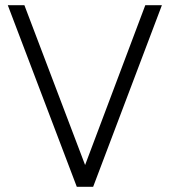

<svg xmlns="http://www.w3.org/2000/svg" viewBox="-20 -720 656 740"><path d="M10 -700 276 0H339L604 -700H540L308 -84L74 -700Z"/></svg>

Font: Unageo
Style: Light
Weight: 300
Designer: Richard Sepsi
Foundry: Richard Sepsi
Version: Version 2.000